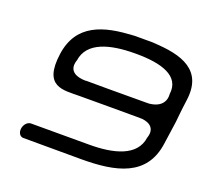

<svg xmlns="http://www.w3.org/2000/svg" viewBox="-108 -744 947 876"><g transform="rotate(20 365.0 -306.0)"><path d="M403.7 -611.7C254 -606.6 133.7 -569.1 112.5 -418.3C89 -250.9 183.8 -268.4 260.8 -268.4C313.5 -268.4 360.8 -268.5 401 -268.6C441.2 -268.5 488.5 -268.4 541.1 -268.4C549.3 -268.4 557.6 -268.2 565.9 -268C644.5 -258.8 616.8 -196.9 616.5 -195C603.3 -100.9 496.2 -74.8 379.3 -74.8C262.4 -74.8 96.2 -74.8 96.2 -74.8C80.5 -74.8 64.6 -58.7 61.6 -37.8C58.7 -16.9 70 -0.7 85.6 -0.7C85.6 -0.7 198.5 0 366.8 0C535 0 675.8 -30 699 -195.3C706.8 -250.6 699 -195.3 715.1 -308.2C715.1 -308.2 720.2 -365 727.5 -417.1C748.8 -568.8 639.1 -606.5 490.8 -611.7C490.8 -611.7 573.2 -612.4 451.3 -612.4H450.2H447.3H444.5H443.4C321.5 -612.4 403.7 -611.7 403.7 -611.7ZM373.3 -343.6C315.3 -343.8 265.5 -344 265.5 -344C265.5 -344 265.5 -343.7 265.4 -343.2C162.4 -344.3 194.6 -415.3 194.8 -417.4C207.9 -510.5 313.8 -537 430.3 -537.6C432.5 -537.6 434.6 -537.6 436.8 -537.6C439 -537.6 441.1 -537.6 443.3 -537.6C559.7 -537 658.1 -510.5 645 -417.4C644.7 -415.4 655.4 -353 571.8 -344.2C565.7 -344.1 559.7 -344 553.7 -344C482.3 -344 420.8 -343.8 373.3 -343.6Z"/></g></svg>

Font: Hi.
Style: Tall Oblique
Weight: 400
Designer: Mew Too, Robert Jablonski
Foundry: Cannot Into Space Fonts
Version: Version 1.996